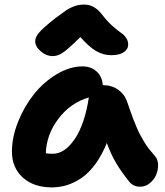

<svg xmlns="http://www.w3.org/2000/svg" viewBox="-20 -772 723 839"><path d="M210.9 -526.9Q182.1 -526.9 158 -547.9Q133.8 -568.8 133.8 -591.8Q133.8 -608.4 149.4 -627.9Q165 -647.5 222.2 -692.9Q258.3 -719.7 272 -728.8Q285.6 -737.8 304.9 -744.9Q324.2 -752 347.2 -752Q372.1 -752 391.6 -740.2Q411.1 -728.5 430.2 -703.1Q449.7 -677.7 472.2 -658Q494.6 -638.2 508.1 -629.2Q521.5 -620.1 530.8 -607.2Q540 -594.2 540 -577.1Q540 -556.2 520.3 -543.5Q500.5 -530.8 465.8 -530.8Q432.6 -530.8 401.6 -548.1Q370.6 -565.4 331.1 -609.9Q275.4 -555.2 253.4 -541Q231.4 -526.9 210.9 -526.9ZM206.1 46.9Q127.9 46.9 80.1 4.2Q32.2 -38.6 32.2 -109.9Q32.2 -172.9 59.1 -240Q85.9 -307.1 128.2 -360.1Q170.4 -413.1 227.5 -447.5Q284.7 -481.9 340.8 -481.9Q377 -481.9 401.6 -460.2Q426.3 -438.5 429.2 -399.9H431.2Q468.3 -399.9 496.3 -379.9Q524.4 -359.9 535.2 -328.1Q539.1 -317.4 548.6 -290Q558.1 -262.7 562 -252.7Q565.9 -242.7 575 -220.7Q584 -198.7 590.6 -186.5Q597.2 -174.3 607.7 -156Q618.2 -137.7 630.4 -122.1Q642.6 -106.4 657.2 -89.8Q669.9 -76.2 670.7 -53Q671.4 -29.8 662.6 -8.5Q653.8 12.7 634.8 28.3Q615.7 43.9 592.8 43.9Q562.5 43.9 544.9 22Q510.3 -21 487.8 -58.8Q465.3 -96.7 446.8 -147Q425.3 -94.2 397.2 -55.7Q369.1 -17.1 337.6 4.6Q306.2 26.4 273.7 36.6Q241.2 46.9 206.1 46.9ZM210.9 -100.1Q263.2 -100.1 306.9 -165Q350.6 -230 368.2 -346.2Q287.1 -322.3 234.9 -252.7Q182.6 -183.1 180.2 -102.1Q189 -100.1 210.9 -100.1Z"/></svg>

Font: Shantell Sans Bouncy
Style: Bold
Weight: 700
Designer: Stephen Nixon, Anya Danilova, Shantell Martin
Foundry: Arrow Type
Version: Version 1.006;[9816181b4]